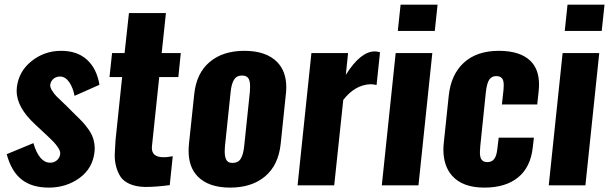

<svg xmlns="http://www.w3.org/2000/svg" viewBox="-20 -810 2662 839"><path d="M193.4 9.8Q119.6 9.8 74.7 -25.4Q29.8 -60.5 9.3 -136.2L126 -184.6Q137.7 -143.1 157.2 -120.1Q175.3 -99.1 198.7 -99.1Q200.7 -99.1 202.6 -99.1Q218.8 -100.1 230.5 -111.3Q242.2 -122.6 243.2 -139.6Q243.7 -149.9 234.1 -164.6Q224.6 -179.2 212.9 -191.2Q201.2 -203.1 183.1 -220.2Q179.2 -223.6 177.2 -225.6L133.3 -266.6Q52.7 -340.8 52.7 -413.1Q52.7 -420.9 53.7 -428.7Q62 -498.5 118.2 -543.2Q174.3 -587.9 247.1 -587.9Q317.4 -587.9 360.1 -549.1Q402.8 -510.3 414.6 -439.5L305.7 -391.1Q299.8 -424.3 283.7 -449.2Q267.6 -474.1 244.1 -475.6Q243.2 -475.6 242.7 -475.6Q225.6 -475.6 213.9 -465.8Q202.1 -455.6 199.7 -440.9Q197.8 -430.2 207 -415Q216.3 -399.9 226.6 -389.4Q236.8 -378.9 257.8 -359.4Q260.3 -356.9 262 -355.2Q263.7 -353.5 265.6 -352.1L308.1 -309.6Q330.1 -288.6 342 -275.6Q354 -262.7 369.1 -241.2Q383.8 -219.7 389.6 -196.3Q393.6 -180.2 394 -162.6Q394 -154.8 393.1 -147Q385.3 -74.2 327.4 -32.2Q269.5 9.8 193.4 9.8Z M609.9 6.8Q573.2 5.4 547.4 -5.9Q521.5 -17.1 507.8 -36.1Q494.6 -55.7 487.8 -81.1Q481.4 -104 481.4 -130.4Q481.4 -132.8 481.4 -135.7Q482.4 -165 484.9 -198.2L513.7 -473.1H458.5L469.7 -578.1H524.4L543.5 -752.9H705.1L686.5 -578.1H770L759.3 -473.1H675.8L644 -171.4Q643.6 -167.5 643.6 -163.6Q643.6 -124.5 690.9 -123Q699.2 -122.6 708.7 -123.5Q718.3 -124.5 726.6 -126L734.9 -127.4L721.7 -1Q661.1 6.8 621.6 6.8Q615.7 6.8 609.9 6.8Z M985.4 9.8Q891.6 9.8 843.8 -39.1Q804.2 -79.6 804.2 -150.9Q804.2 -165.5 805.7 -181.2L828.6 -397Q837.9 -489.7 895.8 -538.8Q953.6 -587.9 1047.9 -587.9Q1142.6 -587.9 1190.9 -539.1Q1231 -498.5 1231 -428.2Q1231 -413.1 1229 -397L1206.5 -181.2Q1196.8 -88.4 1138.4 -39.3Q1080.1 9.8 985.4 9.8ZM996.6 -98.1Q1020.5 -98.1 1031.7 -116Q1043 -133.8 1046.9 -169.9L1071.8 -407.7Q1072.8 -419.4 1072.8 -429.2Q1073.2 -449.7 1068.4 -461.9Q1061.5 -480 1037.1 -480Q1013.7 -480 1002.4 -461.4Q991.2 -442.9 987.8 -407.7L962.9 -169.9Q961.9 -158.7 961.9 -148.9Q961.9 -128.9 966.8 -116.2Q973.6 -97.7 996.6 -98.1Z M1280.3 0 1340.8 -578.1H1501L1491.2 -482.9Q1555.2 -585.4 1618.2 -585.4Q1627.4 -585.4 1640.6 -581.5L1625.5 -438.5Q1609.4 -442.4 1597.2 -441.9Q1530.8 -438.5 1480 -373.5L1440.4 0Z M1718.3 -674.8 1730.5 -789.6H1892.1L1879.9 -674.8ZM1648.4 0 1709 -578.1H1869.1L1808.6 0Z M2096.7 9.8Q2001.5 9.8 1955.6 -42Q1918 -84.5 1917.5 -155.3Q1917.5 -170.4 1919.4 -187L1940.9 -391.6Q1950.7 -484.9 2007.3 -536.4Q2064 -587.9 2159.7 -587.9Q2252.9 -587.9 2297.9 -543.9Q2335.4 -507.3 2335.4 -440.9Q2335.4 -427.7 2334 -413.6L2327.6 -353.5H2173.3L2180.2 -417.5Q2181.2 -427.7 2181.2 -436.5Q2181.2 -456.1 2175.8 -464.8Q2168 -477.5 2148.4 -477.5Q2128.4 -477.5 2117.9 -461.9Q2107.4 -446.3 2103 -406.7L2078.6 -170.4Q2077.1 -156.2 2077.1 -145.5Q2077.1 -126 2082 -116.2Q2089.8 -101.6 2108.9 -101.6Q2128.9 -101.6 2139.4 -115Q2149.9 -128.4 2153.3 -159.7L2159.2 -208.5H2313L2308.1 -166Q2298.8 -79.6 2244.1 -34.9Q2189.5 9.8 2096.7 9.8Z M2447.8 -674.8 2460 -789.6H2621.6L2609.4 -674.8ZM2377.9 0 2438.5 -578.1H2598.6L2538.1 0Z"/></svg>

Font: Oswald
Style: Bold
Weight: 700
Designer: Vernon Adams
Foundry: Vernon Adams
Version: 3.0; ttfautohint (v0.94.23-7a4d-dirty) -l 8 -r 50 -G 200 -x 